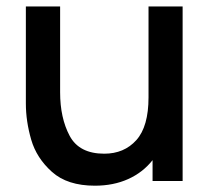

<svg xmlns="http://www.w3.org/2000/svg" viewBox="-20 -560 655 594"><path d="M545 -540V0H452V-64.5Q422 -26.5 376.5 -6Q331 14.5 273.5 14.5Q188.5 14.5 140.8 -28.2Q93 -71 76.5 -128Q60 -185 60 -240V-540H166V-274.5Q166 -195 195.5 -139.8Q225 -84.5 302.5 -84.5Q364 -84.5 401.8 -126.5Q439.5 -168.5 439.5 -259V-540Z"/></svg>

Font: Manrope KiralyPet SmBd KiralyPet
Style: Regular
Weight: 600
Designer: Mikhail Sharanda
Foundry: Mikhail Sharanda
Version: Version 4.502